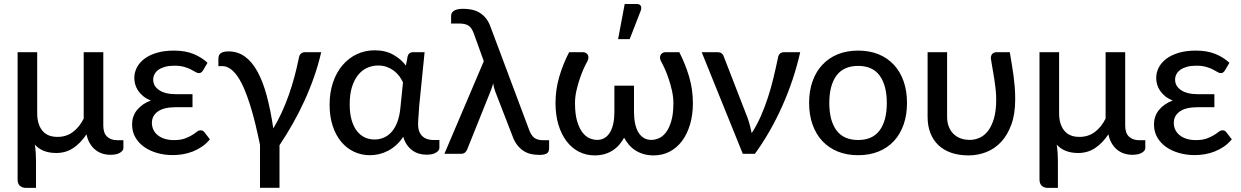

<svg xmlns="http://www.w3.org/2000/svg" viewBox="-20 -769 6204 960"><path d="M597 -68V-29Q597 -16 580.2 -5.5Q563.5 5 532.5 5Q511.5 5 492.2 -1Q473 -7 457 -19.8Q441 -32.5 429.5 -51.8Q418 -71 412.5 -97.5Q383 -53 345.8 -28.5Q308.5 -4 261.5 -4Q191.5 -4 154 -46Q157.5 -25 158.8 -3.5Q160 18 160 36V170.5H111.5Q90.5 170.5 79.2 159.8Q68 149 68 128.5V-508H166V-202.5Q166 -148.5 191.2 -116.5Q216.5 -84.5 267.5 -84.5Q311.5 -84.5 344.2 -108.8Q377 -133 398.5 -176V-508H496.5V-141Q496.5 -103.5 515.5 -85.8Q534.5 -68 566 -68Z M1029.5 -72.5Q1012 -51 990 -36Q968 -21 943.8 -11.5Q919.5 -2 894.2 2.2Q869 6.5 844.5 6.5Q803 6.5 766 -4Q729 -14.5 701 -34.2Q673 -54 656.8 -82.2Q640.5 -110.5 640.5 -146Q640.5 -189.5 666 -220Q691.5 -250.5 734 -266.5Q711.5 -275.5 696 -288.2Q680.5 -301 670.5 -316Q660.5 -331 656 -347.2Q651.5 -363.5 651.5 -379Q651.5 -406 664 -430.8Q676.5 -455.5 701.2 -474.5Q726 -493.5 763.2 -504.8Q800.5 -516 850 -516Q907 -516 948 -499Q989 -482 1017.5 -455L995.5 -417.5Q990 -409 985.2 -406.2Q980.5 -403.5 973.5 -403.5Q966.5 -403.5 957.2 -409.2Q948 -415 934.2 -422Q920.5 -429 900.2 -434.8Q880 -440.5 851.5 -440.5Q825 -440.5 805.2 -435Q785.5 -429.5 772.2 -420Q759 -410.5 752.5 -397.8Q746 -385 746 -370.5Q746 -338.5 776 -318.2Q806 -298 860.5 -298H942.5V-233H860.5Q799 -233 769.2 -211.5Q739.5 -190 739.5 -154.5Q739.5 -136 747 -120.2Q754.5 -104.5 768.8 -93Q783 -81.5 803.5 -75Q824 -68.5 850 -68.5Q882 -68.5 903.5 -76.2Q925 -84 939.5 -93Q954 -102 963.8 -109.8Q973.5 -117.5 983 -117.5Q995 -117.5 1001.5 -108.5Z M1586 -508Q1572 -446.5 1550.5 -385Q1529 -323.5 1502 -264.5Q1475 -205.5 1443.2 -149.5Q1411.5 -93.5 1377.5 -43V170H1280V-45Q1269 -98 1257 -148Q1245 -198 1231.2 -241.8Q1217.5 -285.5 1202.2 -321.8Q1187 -358 1169.8 -384Q1152.5 -410 1132.8 -424.2Q1113 -438.5 1091 -438.5H1072V-475Q1072 -482.5 1074 -489.2Q1076 -496 1081.5 -501Q1087 -506 1096.8 -509Q1106.5 -512 1122 -512Q1169 -512 1204.8 -486Q1240.5 -460 1267.5 -410.8Q1294.5 -361.5 1313.8 -290Q1333 -218.5 1346.5 -127Q1369.5 -165 1389 -207.5Q1408.5 -250 1424.2 -294.8Q1440 -339.5 1452.2 -385.2Q1464.5 -431 1473.5 -475.5Q1476.5 -494.5 1485 -501.2Q1493.5 -508 1503.5 -508Z M1995 -357Q1987.5 -373.5 1976 -388.8Q1964.5 -404 1948.8 -415.8Q1933 -427.5 1913.5 -434.5Q1894 -441.5 1870.5 -441.5Q1842 -441.5 1816.2 -430Q1790.5 -418.5 1771 -394.8Q1751.5 -371 1740 -334.5Q1728.5 -298 1728.5 -247.5Q1728.5 -201 1738.5 -167.5Q1748.5 -134 1765.5 -112.8Q1782.5 -91.5 1805 -81.5Q1827.5 -71.5 1852.5 -71.5Q1877 -71.5 1898.8 -80.8Q1920.5 -90 1937.8 -109.2Q1955 -128.5 1966.5 -158.5Q1978 -188.5 1982 -230ZM2177 -69V-29.5Q2177 -16.5 2160.2 -6Q2143.5 4.5 2112.5 4.5Q2093 4.5 2075 -0.8Q2057 -6 2041.8 -17Q2026.5 -28 2014.8 -44.8Q2003 -61.5 1996 -85Q1980 -60.5 1960.2 -43Q1940.5 -25.5 1919 -14.5Q1897.5 -3.5 1874.8 1.8Q1852 7 1829.5 7Q1787 7 1750.2 -10.2Q1713.5 -27.5 1686.2 -60Q1659 -92.5 1643.5 -139.2Q1628 -186 1628 -245Q1628 -307 1645.2 -357.5Q1662.5 -408 1693 -443.5Q1723.5 -479 1764.5 -498.2Q1805.5 -517.5 1853.5 -517.5Q1906.5 -517.5 1945.8 -495.8Q1985 -474 2009.5 -441L2018.5 -488.5Q2024.5 -508 2044 -508H2103L2076 -239Q2075 -214.5 2072.8 -191Q2070.5 -167.5 2070.5 -147Q2070.5 -126 2076.5 -111.2Q2082.5 -96.5 2092.5 -87.2Q2102.5 -78 2116.2 -73.5Q2130 -69 2146 -69Z M2725.5 -68V-28.5Q2725.5 -8 2713 -1.2Q2700.5 5.5 2677 5.5Q2656.5 5.5 2636.8 1.5Q2617 -2.5 2599.2 -13.5Q2581.5 -24.5 2566.5 -43.5Q2551.5 -62.5 2541 -92.5L2456 -312Q2452 -323.5 2449.5 -333.2Q2447 -343 2446 -352.5Q2443.5 -343 2440.2 -333.2Q2437 -323.5 2433 -313.5L2315 -19.5Q2311.5 -12 2304.5 -6Q2297.5 0 2285 0H2202L2399 -463L2350 -599Q2344.5 -614 2338.2 -624.2Q2332 -634.5 2323 -640.5Q2314 -646.5 2301.8 -649Q2289.5 -651.5 2272 -651.5H2235.5V-688Q2235.5 -695.5 2238.2 -702.2Q2241 -709 2247.8 -714Q2254.5 -719 2266 -722Q2277.5 -725 2295.5 -725Q2317 -725 2337.5 -721Q2358 -717 2375.8 -706.8Q2393.5 -696.5 2408 -679.5Q2422.5 -662.5 2432 -636.5L2625 -121.5Q2635 -93 2650.8 -80.5Q2666.5 -68 2695 -68Z M3376.5 -508Q3406.5 -450 3425.5 -385.8Q3444.5 -321.5 3444.5 -254Q3444.5 -194.5 3430 -146Q3415.5 -97.5 3389.5 -63.2Q3363.5 -29 3327.5 -10.5Q3291.5 8 3248.5 8Q3221 8 3198.5 1.5Q3176 -5 3157.5 -16.8Q3139 -28.5 3125 -44.8Q3111 -61 3100.5 -80.5Q3090 -61 3075.8 -44.8Q3061.5 -28.5 3043.2 -16.8Q3025 -5 3002.5 1.5Q2980 8 2953.5 8Q2910.5 8 2874.5 -10.5Q2838.5 -29 2812.5 -63.2Q2786.5 -97.5 2772 -146Q2757.5 -194.5 2757.5 -254Q2757.5 -321.5 2776.5 -385.8Q2795.5 -450 2825.5 -508H2895Q2900 -508 2906.2 -505.8Q2912.5 -503.5 2916.8 -498.2Q2921 -493 2922 -484.8Q2923 -476.5 2918 -464.5Q2910 -451 2899.2 -427.5Q2888.5 -404 2878.8 -375.2Q2869 -346.5 2862 -315Q2855 -283.5 2855 -254Q2855 -198.5 2865.8 -162.8Q2876.5 -127 2892.8 -106.2Q2909 -85.5 2928.5 -77.5Q2948 -69.5 2965.5 -69.5Q2987.5 -69.5 3003.8 -79.8Q3020 -90 3030.8 -108.5Q3041.5 -127 3046.8 -152.8Q3052 -178.5 3052 -209.5V-340.5H3150V-209.5Q3150 -178.5 3155.2 -152.8Q3160.5 -127 3171.2 -108.5Q3182 -90 3198.2 -79.8Q3214.5 -69.5 3237 -69.5Q3254.5 -69.5 3273.8 -77.5Q3293 -85.5 3309.2 -106.2Q3325.5 -127 3336.2 -162.8Q3347 -198.5 3347 -254Q3347 -283.5 3340 -315Q3333 -346.5 3323.2 -375.2Q3313.5 -404 3302.8 -427.5Q3292 -451 3284 -464.5Q3279 -476.5 3280.2 -484.8Q3281.5 -493 3285.8 -498.2Q3290 -503.5 3296 -505.8Q3302 -508 3307 -508ZM3070.5 -573.5 3103.5 -749H3164Q3178.5 -749 3183.8 -739.8Q3189 -730.5 3183.5 -715L3128.5 -573.5Z M3981 -508Q3965.5 -439 3942.8 -371Q3920 -303 3891.2 -238.5Q3862.5 -174 3828 -113.8Q3793.5 -53.5 3754.5 0H3694L3488.5 -508H3568.5Q3580 -508 3587.8 -502.5Q3595.5 -497 3598 -488.5L3719 -176.5Q3725.5 -157.5 3730 -139.5Q3734.5 -121.5 3738.5 -103.5Q3764 -142.5 3784 -188Q3804 -233.5 3819.8 -282Q3835.5 -330.5 3847.5 -380.5Q3859.5 -430.5 3869.5 -478.5Q3872 -495 3880.5 -501.5Q3889 -508 3899 -508Z M4271 -516Q4327 -516 4372.2 -497.8Q4417.5 -479.5 4449.2 -445.2Q4481 -411 4498 -362.8Q4515 -314.5 4515 -254.5Q4515 -194.5 4498 -146Q4481 -97.5 4449.2 -63.5Q4417.5 -29.5 4372.2 -11.2Q4327 7 4271 7Q4214.5 7 4169.2 -11.2Q4124 -29.5 4092 -63.5Q4060 -97.5 4042.8 -146Q4025.5 -194.5 4025.5 -254.5Q4025.5 -314.5 4042.8 -362.8Q4060 -411 4092 -445.2Q4124 -479.5 4169.2 -497.8Q4214.5 -516 4271 -516ZM4271 -69Q4343 -69 4378.5 -117.5Q4414 -166 4414 -254Q4414 -342 4378.5 -390.8Q4343 -439.5 4271 -439.5Q4198 -439.5 4162.2 -390.8Q4126.5 -342 4126.5 -254Q4126.5 -166 4162.2 -117.5Q4198 -69 4271 -69Z M5029 -508Q5034 -476.5 5039 -447.5Q5044 -418.5 5047.8 -390Q5051.5 -361.5 5053.8 -332.5Q5056 -303.5 5056 -271.5Q5056 -198.5 5036.5 -145.5Q5017 -92.5 4984.8 -58.5Q4952.5 -24.5 4910.5 -8.2Q4868.5 8 4823 8Q4774.5 8 4736.2 -5.2Q4698 -18.5 4671.8 -43.5Q4645.5 -68.5 4631.8 -104.2Q4618 -140 4618 -184.5V-508H4715.5V-184.5Q4715.5 -157.5 4723.8 -136.2Q4732 -115 4747 -100Q4762 -85 4782.8 -77.2Q4803.5 -69.5 4829 -69.5Q4853 -69.5 4876.5 -79.5Q4900 -89.5 4918.8 -112.8Q4937.5 -136 4949.2 -174.8Q4961 -213.5 4961 -271.5Q4961 -297 4958.2 -322.5Q4955.5 -348 4951.5 -373.5Q4947.5 -399 4943 -424.2Q4938.5 -449.5 4934.5 -475Q4933.5 -484 4936 -490.5Q4938.5 -497 4942.5 -500.8Q4946.5 -504.5 4951.8 -506.2Q4957 -508 4962 -508Z M5706.5 -68V-29Q5706.5 -16 5689.8 -5.5Q5673 5 5642 5Q5621 5 5601.8 -1Q5582.5 -7 5566.5 -19.8Q5550.5 -32.5 5539 -51.8Q5527.5 -71 5522 -97.5Q5492.5 -53 5455.2 -28.5Q5418 -4 5371 -4Q5301 -4 5263.5 -46Q5267 -25 5268.2 -3.5Q5269.5 18 5269.5 36V170.5H5221Q5200 170.5 5188.8 159.8Q5177.5 149 5177.5 128.5V-508H5275.5V-202.5Q5275.5 -148.5 5300.8 -116.5Q5326 -84.5 5377 -84.5Q5421 -84.5 5453.8 -108.8Q5486.5 -133 5508 -176V-508H5606V-141Q5606 -103.5 5625 -85.8Q5644 -68 5675.5 -68Z M6139 -72.5Q6121.5 -51 6099.5 -36Q6077.5 -21 6053.2 -11.5Q6029 -2 6003.8 2.2Q5978.5 6.5 5954 6.5Q5912.5 6.5 5875.5 -4Q5838.5 -14.5 5810.5 -34.2Q5782.5 -54 5766.2 -82.2Q5750 -110.5 5750 -146Q5750 -189.5 5775.5 -220Q5801 -250.5 5843.5 -266.5Q5821 -275.5 5805.5 -288.2Q5790 -301 5780 -316Q5770 -331 5765.5 -347.2Q5761 -363.5 5761 -379Q5761 -406 5773.5 -430.8Q5786 -455.5 5810.8 -474.5Q5835.5 -493.5 5872.8 -504.8Q5910 -516 5959.5 -516Q6016.5 -516 6057.5 -499Q6098.5 -482 6127 -455L6105 -417.5Q6099.5 -409 6094.8 -406.2Q6090 -403.5 6083 -403.5Q6076 -403.5 6066.8 -409.2Q6057.5 -415 6043.8 -422Q6030 -429 6009.8 -434.8Q5989.5 -440.5 5961 -440.5Q5934.5 -440.5 5914.8 -435Q5895 -429.5 5881.8 -420Q5868.5 -410.5 5862 -397.8Q5855.5 -385 5855.5 -370.5Q5855.5 -338.5 5885.5 -318.2Q5915.5 -298 5970 -298H6052V-233H5970Q5908.5 -233 5878.8 -211.5Q5849 -190 5849 -154.5Q5849 -136 5856.5 -120.2Q5864 -104.5 5878.2 -93Q5892.5 -81.5 5913 -75Q5933.5 -68.5 5959.5 -68.5Q5991.5 -68.5 6013 -76.2Q6034.5 -84 6049 -93Q6063.5 -102 6073.2 -109.8Q6083 -117.5 6092.5 -117.5Q6104.5 -117.5 6111 -108.5Z"/></svg>

Font: Lato 2
Style: Regular
Weight: 500
Designer: Lukasz Dziedzic with Adam Twardoch and Botio Nikoltchev
Foundry: tyPoland Lukasz Dziedzic
Version: Version 2.015; 2015-08-06; http://www.latofonts.com/